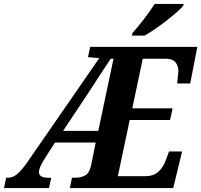

<svg xmlns="http://www.w3.org/2000/svg" viewBox="-58 -951 1018 971"><path d="M-27 -52H-17Q6 -52 28 -70Q50 -88 79 -129L444 -657L387 -662L398 -714H940L904 -529H838Q844 -583 844 -590Q844 -619 829 -636.5Q814 -654 781 -654H664L611 -403H815L802 -344H598L538 -60H678Q718 -60 743 -82.5Q768 -105 781 -142L797 -185H863L818 0H295L306 -52H318Q352 -52 373 -64Q394 -76 402 -112L426 -230H220L165 -144Q139 -102 139 -81Q139 -52 186 -52H201L190 0H-38ZM439 -289 516 -654H502L439 -559Q420 -528 380 -468L261 -289ZM612 -784Q638 -813 670 -854.5Q702 -896 724 -931H871L868 -921Q844 -893 782 -845Q720 -797 673 -771H609Z"/></svg>

Font: Noto Serif Narrow
Style: Bold Italic
Weight: 700
Width: 4
Italic angle: -12°
Designer: Monotype Design Team
Foundry: Monotype Imaging Inc.
Version: Version 1.001